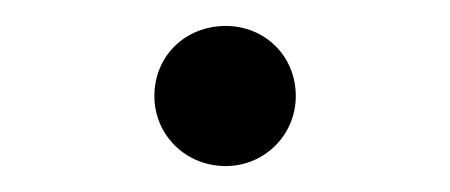

<svg xmlns="http://www.w3.org/2000/svg" viewBox="-20 -416 347 148"><path d="M154 -288C184 -288 208 -312 208 -342C208 -373 184 -396 154 -396C123 -396 99 -373 99 -342C99 -312 123 -288 154 -288Z"/></svg>

Font: Wafeq
Style: Regular
Weight: 400
Designer: Rasmus Andersson & Azza Alameddine
Foundry: Google & TypeTogether
Version: Version 3.000;FEAKit 1.0